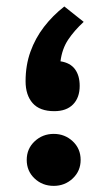

<svg xmlns="http://www.w3.org/2000/svg" viewBox="-20 -586 338 605"><path d="M64.2 -82.1Q64.2 -47 88.9 -23.7Q113.5 -0.3 149.3 -0.3Q184.4 -0.3 209.3 -23.8Q234.1 -47.3 234.1 -82.1Q234.1 -117.3 209.3 -140.7Q184.4 -164.1 149.3 -164.1Q114.2 -164.1 89.2 -140.7Q64.2 -117.3 64.2 -82.1ZM243.7 -517.1 182.7 -565.6Q146.2 -537.1 118.7 -501.4Q91.2 -465.7 75.9 -423Q60.6 -380.4 60.6 -330Q60.6 -286.3 82.9 -261Q105.2 -235.7 151.1 -235.7Q189.3 -235.7 210.2 -257Q231.1 -278.3 231.1 -315.4Q231.1 -347.9 216.2 -368Q201.3 -388.1 170.6 -392.8Q175.6 -432.2 194.8 -461Q214.1 -489.8 243.7 -517.1Z"/></svg>

Font: Vazirmatn RD NL
Style: Regular
Weight: 400
Designer: Saber Rastikerdar
Foundry: Saber Rastikerdar
Version: Version 32.101